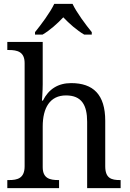

<svg xmlns="http://www.w3.org/2000/svg" viewBox="-20 -978 675 998"><path d="M162 -798H201C239 -820 279 -856 309 -888C339 -856 380 -820 418 -798H457V-811C426 -849 378 -913 357 -958H262C241 -913 193 -849 162 -811ZM18 0H287V-42H284C240 -42 202 -50 202 -109V-320C202 -418 240 -482 323 -482C404 -482 433 -432 433 -345V0H607V-42H604C559 -42 527 -51 527 -114V-350C527 -487 464 -546 350 -546C282 -546 233 -515 203 -455H198C198 -455 202 -504 202 -540V-760H18V-718H26C70 -718 108 -709 108 -650V-114C108 -51 71 -42 26 -42H18Z"/></svg>

Font: Noto Serif Thai
Style: Regular
Weight: 400
Designer: Monotype Design Team
Foundry: Monotype Imaging Inc.
Version: Version 1.901